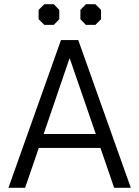

<svg xmlns="http://www.w3.org/2000/svg" viewBox="-20 -890 660 910"><path d="M269 -700H351L600 0H521L456 -189H164L99 0H20ZM434 -255 311 -612H309L187 -255ZM163 -799V-843L190 -870H235L261 -843V-799L235 -772H190ZM361 -799V-843L387 -870H432L459 -843V-799L432 -772H387Z"/></svg>

Font: Chakra Petch
Style: Regular
Weight: 400
Designer: Katatrad Aksorn Co.,Ltd.
Foundry: Cadson Demak Co.,Ltd.
Version: Version 1.000; ttfautohint (v1.6)